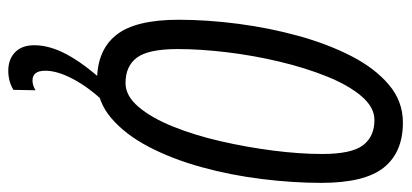

<svg xmlns="http://www.w3.org/2000/svg" viewBox="-278 -472 969 452"><g transform="rotate(90 206.0 -245.5)"><path d="M169 10Q98 10 62 -35Q26 -80 26 -182Q26 -249 35.5 -322Q45 -395 64 -464Q83 -533 111.5 -588.5Q140 -644 179 -677Q218 -710 268 -710Q338 -710 374 -665Q410 -620 410 -518Q410 -451 401 -378Q392 -305 373 -236Q354 -167 325 -111.5Q296 -56 257 -23Q218 10 169 10ZM175 -57Q205 -57 231 -87.5Q257 -118 277.5 -169Q298 -220 312 -281Q326 -342 334 -404.5Q342 -467 342 -520Q342 -589 321.5 -616Q301 -643 262 -643Q232 -643 206 -612.5Q180 -582 159.5 -531Q139 -480 124.5 -419Q110 -358 102.5 -295.5Q95 -233 95 -180Q95 -111 115 -84Q135 -57 175 -57ZM172 -6 214 -1Q183 33 164.5 68.5Q146 104 146 132Q146 162 169 162Q180 162 192 155L191 207Q171 219 146 219Q119 219 102.5 203Q86 187 86 158Q86 121 108 80.5Q130 40 172 -6Z"/></g></svg>

Font: Georama Condensed
Style: Italic
Weight: 400
Width: 3
Italic angle: -9°
Designer: Jean-Baptiste Levee
Foundry: Production Type
Version: Version 1.000